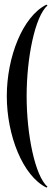

<svg xmlns="http://www.w3.org/2000/svg" viewBox="-20 -774 236 847"><path d="M10 -350C10 -177.5 80 2 185 53.5L189.5 50C134 1 97.5 -181 97.5 -350C97.5 -519 134 -701 189.5 -750L185 -753.5C80 -702 10 -522.5 10 -350Z"/></svg>

Font: Picaflor 96 pt
Style: Regular
Weight: 400
Designer: Ariel Martín Pérez
Foundry: Tunera Type Foundry
Version: Version 1.000;hotconv 1.0.109;makeotfexe 2.5.65596